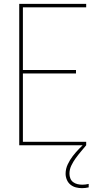

<svg xmlns="http://www.w3.org/2000/svg" viewBox="-20 -755 540 998"><path d="M80 0V-735H428V-717H99V-391H375V-373H99V-18H428V0ZM406 223Q390 223 374.5 219Q359 215 346.5 205Q334 195 327.5 179.5Q321 164 321 148Q321 123 332 99.5Q343 76 358.5 56Q374 36 391.5 18Q409 0 428 -17V0Q414 17 400 33.5Q386 50 373 68Q360 86 350.5 106Q341 126 341 148Q341 160 345.5 172Q350 184 360 191.5Q370 199 382.5 202Q395 205 408 205Q416 205 424 204Q432 203 441 201V219Q432 221 423.5 222Q415 223 406 223Z"/></svg>

Font: Iosevka Term Curly Thin
Style: Regular
Weight: 100
Designer: Belleve Invis
Foundry: Belleve Invis
Version: Version 32.3.0